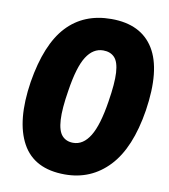

<svg xmlns="http://www.w3.org/2000/svg" viewBox="-82 -786 763 866"><g transform="rotate(10 300.0 -352.5)"><path d="M273 11Q132 11 76.5 -90Q21 -191 49 -373Q78 -550 155.5 -633Q233 -716 359 -716Q495 -716 553.5 -621Q612 -526 583 -337Q555 -161 474 -75Q393 11 273 11ZM285 -136Q331 -136 362 -186.5Q393 -237 410 -347Q424 -433 421 -481.5Q418 -530 399 -550Q380 -570 347 -570Q301 -570 270.5 -522.5Q240 -475 223 -364Q209 -279 212 -228.5Q215 -178 234 -157Q253 -136 285 -136Z"/></g></svg>

Font: Mulish ExtraLight Black
Style: Italic
Weight: 900
Italic angle: -9°
Version: Version 3.603